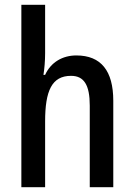

<svg xmlns="http://www.w3.org/2000/svg" viewBox="-20 -780 559 800"><path d="M168 -558V-760H69V0H168V-274C168 -402 196 -464 276 -464C330 -464 354 -426 354 -340V0H452V-360C452 -485 401 -549 298 -549C241 -549 192 -521 168 -468H161C165 -492 168 -526 168 -558Z"/></svg>

Font: Noto Sans Gujarati Condensed Medium
Style: Regular
Weight: 500
Width: 3
Designer: Jelle Bosma - Monotype Design Team, Universal Thirst
Foundry: Monotype Imaging Inc.
Version: Version 2.106